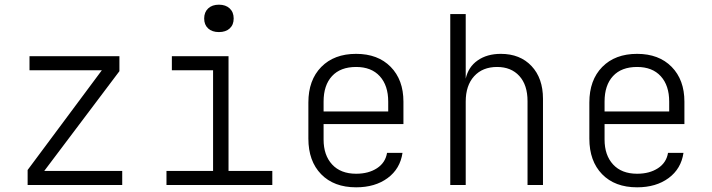

<svg xmlns="http://www.w3.org/2000/svg" viewBox="-20 -790 3040 820"><path d="M98 0V-64L415 -490H106V-550H490V-486L169 -60H502V0Z M691 0V-60H890V-490H714V-550H956V-60H1143V0ZM915 -653Q886 -653 869 -668.5Q852 -684 852 -711Q852 -738 869 -754Q886 -770 915 -770Q944 -770 961 -754Q978 -738 978 -711Q978 -684 961 -668.5Q944 -653 915 -653Z M1501 10Q1406 10 1351.5 -46Q1297 -102 1297 -198V-352Q1297 -448 1352 -504Q1407 -560 1501 -560Q1594 -560 1648.5 -504.5Q1703 -449 1703 -356V-260H1362V-194Q1362 -127 1398.5 -87.5Q1435 -48 1501 -48Q1554 -48 1590 -71.5Q1626 -95 1633 -137H1699Q1689 -69 1635.5 -29.5Q1582 10 1501 10ZM1362 -314H1638V-356Q1638 -425 1602 -464.5Q1566 -504 1501 -504Q1434 -504 1398 -465Q1362 -426 1362 -356Z M1903 0V-730H1969V-454Q1980 -504 2020 -532Q2060 -560 2119 -560Q2201 -560 2250 -508Q2299 -456 2299 -368V0H2233V-358Q2233 -427 2198 -465.5Q2163 -504 2103 -504Q2041 -504 2005 -464.5Q1969 -425 1969 -356V0Z M2701 10Q2606 10 2551.5 -46Q2497 -102 2497 -198V-352Q2497 -448 2552 -504Q2607 -560 2701 -560Q2794 -560 2848.5 -504.5Q2903 -449 2903 -356V-260H2562V-194Q2562 -127 2598.5 -87.5Q2635 -48 2701 -48Q2754 -48 2790 -71.5Q2826 -95 2833 -137H2899Q2889 -69 2835.5 -29.5Q2782 10 2701 10ZM2562 -314H2838V-356Q2838 -425 2802 -464.5Q2766 -504 2701 -504Q2634 -504 2598 -465Q2562 -426 2562 -356Z"/></svg>

Font: JetBrains Mono NL ExtraLight
Style: Regular
Weight: 200
Designer: Philipp Nurullin, Konstantin Bulenkov
Foundry: JetBrains
Version: Version 2.304; ttfautohint (v1.8.4.7-5d5b)